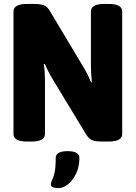

<svg xmlns="http://www.w3.org/2000/svg" viewBox="-20 -722 695 982"><path d="M120 2Q83 2 66 -8Q49 -18 49 -36V-664Q49 -682 66 -692Q83 -702 120 -702H151Q188 -702 206 -694.5Q224 -687 238 -661L406 -380Q418 -360 428.5 -339Q439 -318 446 -301L450 -302Q448 -320 446.5 -342Q445 -364 445 -386V-664Q445 -682 462 -692Q479 -702 516 -702H534Q571 -702 588 -692Q605 -682 605 -664V-36Q605 -18 588 -8Q571 2 534 2H505Q468 2 451 -5Q434 -12 419 -37L250 -316Q237 -337 226.5 -358Q216 -379 209 -395L204 -394Q207 -377 208.5 -355Q210 -333 210 -311V-36Q210 -18 193 -8Q176 2 139 2ZM279 240Q265 240 252.5 236.5Q240 233 240 220Q240 212 246.5 199.5Q253 187 259 161Q265 135 265 86Q265 51 326 51Q386 51 386 86Q386 130 369.5 165Q353 200 328.5 220Q304 240 279 240Z"/></svg>

Font: Asap Semi Condensed ExtraBold
Style: Regular
Weight: 800
Width: 4
Designer: Pablo Cosgaya
Foundry: Omnibus-Type
Version: Version 3.001; ttfautohint (v1.8.4.7-5d5b)